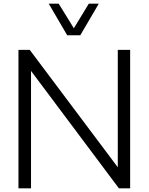

<svg xmlns="http://www.w3.org/2000/svg" viewBox="-20 -1020 805 1040"><path d="M415 -829H344L244 -1000H298L380 -867L461 -1000H515ZM618 -750H685V0H624L148 -636V0H80V-750H141L618 -114Z"/></svg>

Font: Orkney Light
Style: Regular
Weight: 300
Designer: Samuel Oakes and Alfredo Marco Pradil
Foundry: Alfredo Marco Pradil
Version: 1.0; ttfautohint (v1.5)